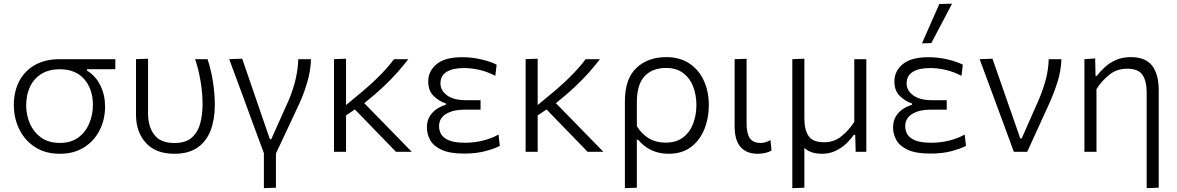

<svg xmlns="http://www.w3.org/2000/svg" viewBox="-20 -812 6298 1027"><path d="M300.5 10.5Q221.5 10.5 166.5 -25.8Q111.5 -62 82.8 -121.2Q54 -180.5 54 -249.5Q54 -323.5 83.5 -379Q113 -434.5 168 -465Q223 -495.5 299.5 -495.5H597V-442H445.5V-434.5Q492.5 -405 517.2 -354.2Q542 -303.5 542 -242.5Q542 -172 512.5 -114.5Q483 -57 428.8 -23.2Q374.5 10.5 300.5 10.5ZM300 -47.5Q359.5 -47.5 398.8 -76.5Q438 -105.5 457.5 -152Q477 -198.5 477 -250.5Q477 -334.5 431 -388Q385 -441.5 300 -441.5Q241.5 -441.5 201.2 -416.5Q161 -391.5 140.5 -347.8Q120 -304 120 -249Q120 -197 140 -151Q160 -105 200 -76.2Q240 -47.5 300 -47.5Z M913 10.5Q812.5 10.5 760 -48Q707.5 -106.5 707.5 -197.5V-495.5L772 -498V-204.5Q772 -135 805.2 -91Q838.5 -47 913.5 -47Q972.5 -47 1005.2 -75.5Q1038 -104 1050.8 -151.2Q1063.5 -198.5 1063.5 -254Q1063.5 -315 1052.5 -379.5Q1041.5 -444 1023.5 -495.5H1090Q1108 -443 1118.5 -378.2Q1129 -313.5 1129 -251Q1129 -174 1106.8 -115Q1084.5 -56 1036.8 -22.8Q989 10.5 913 10.5Z M1391.5 194.5V7Q1373.5 -41.5 1355.2 -91Q1337 -140.5 1319.5 -187.5L1287.5 -275.5Q1267.5 -329.5 1246.8 -385.5Q1226 -441.5 1206 -495.5L1275.5 -498Q1299 -429.5 1327 -348.2Q1355 -267 1380 -194L1423.5 -67.5H1431Q1479.5 -174 1525 -277.5Q1572.5 -391 1575.5 -495.5H1643.5Q1642 -436 1624 -373.8Q1606 -311.5 1580 -255.5Q1549.5 -189.5 1518.2 -123.5Q1487 -57.5 1456 9V192Z M1766.5 0V-495.5L1831 -498V-250L1881.5 -292Q1952 -349 2003.2 -399.8Q2054.5 -450.5 2087.5 -495.5H2164Q2138 -461.5 2106.5 -425.8Q2075 -390 2032 -349.2Q1989 -308.5 1928.5 -260L2020.5 -166Q2057.5 -128 2099.5 -85Q2141.5 -42 2182.5 0H2098Q2065 -34.5 2033.2 -67Q2001.5 -99.5 1969 -133L1878.5 -226.5L1831 -195V0Z M2463 9.5Q2386 9.5 2342.5 -10.5Q2299 -30.5 2281.2 -62.5Q2263.5 -94.5 2263.5 -130Q2263.5 -167.5 2280.2 -192.5Q2297 -217.5 2320.5 -231.8Q2344 -246 2365 -251.5V-258.5Q2331 -269 2300.8 -297.5Q2270.5 -326 2270.5 -377Q2270.5 -431 2315 -468.5Q2359.5 -506 2453 -506Q2505 -506 2555.8 -494Q2606.5 -482 2636.5 -466L2629.5 -406.5Q2586 -429 2543.2 -438.5Q2500.5 -448 2463 -448Q2401.5 -448 2368.8 -427.5Q2336 -407 2336 -365.5Q2336 -328 2371.2 -302Q2406.5 -276 2474 -276H2550.5V-225.5H2462Q2405 -225.5 2366.8 -203Q2328.5 -180.5 2328.5 -136.5Q2328.5 -112.5 2340.8 -92.5Q2353 -72.5 2383.5 -60.5Q2414 -48.5 2469 -48.5Q2520 -48.5 2567.2 -61Q2614.5 -73.5 2646.5 -92.5L2653.5 -32Q2628.5 -18 2578.5 -4.2Q2528.5 9.5 2463 9.5Z M2791.5 0V-495.5L2856 -498V-250L2906.5 -292Q2977 -349 3028.2 -399.8Q3079.5 -450.5 3112.5 -495.5H3189Q3163 -461.5 3131.5 -425.8Q3100 -390 3057 -349.2Q3014 -308.5 2953.5 -260L3045.5 -166Q3082.5 -128 3124.5 -85Q3166.5 -42 3207.5 0H3123Q3090 -34.5 3058.2 -67Q3026.5 -99.5 2994 -133L2903.5 -226.5L2856 -195V0Z M3322.5 194.5V-269.5Q3322.5 -390.5 3384 -448.5Q3445.5 -506.5 3544 -506.5Q3616 -506.5 3666.8 -473Q3717.5 -439.5 3744.5 -381.2Q3771.5 -323 3771.5 -249.5Q3771.5 -180 3747.5 -120.8Q3723.5 -61.5 3675.8 -25.5Q3628 10.5 3556 10.5Q3505 10.5 3463.8 -9.2Q3422.5 -29 3393.5 -64.5H3386.5V192ZM3539.5 -49Q3598 -49 3634.5 -77.5Q3671 -106 3688 -151.8Q3705 -197.5 3705 -250Q3705 -305 3687.2 -350Q3669.5 -395 3633.5 -421.8Q3597.5 -448.5 3543.5 -448.5Q3469 -448.5 3427.8 -404.2Q3386.5 -360 3386.5 -265V-137Q3412 -95.5 3450.5 -72.2Q3489 -49 3539.5 -49Z M4032 10.5Q3973 10.5 3941.2 -25.8Q3909.5 -62 3909.5 -136.5V-495.5L3973.5 -497.5V-150.5Q3973.5 -99.5 3990.2 -73.5Q4007 -47.5 4048.5 -47.5Q4062 -47.5 4074.5 -51Q4087 -54.5 4101 -63L4107 -6.5Q4076 10.5 4032 10.5Z M4218 194.5V-495.5L4282.5 -498V-180.5Q4282.5 -116.5 4305.5 -83.8Q4328.5 -51 4389 -51Q4441 -51 4480.8 -83Q4520.5 -115 4549.5 -160V-495.5H4614V0H4557Q4556.5 -22.5 4555.8 -45.2Q4555 -68 4554.5 -90.5H4546.5Q4532 -68.5 4508 -45.2Q4484 -22 4451 -5.8Q4418 10.5 4377 10.5Q4315.5 10.5 4282.5 -21V192Z M4956.5 9.5Q4879.5 9.5 4836 -10.5Q4792.5 -30.5 4774.8 -62.5Q4757 -94.5 4757 -130Q4757 -167.5 4773.8 -192.5Q4790.5 -217.5 4814 -231.8Q4837.5 -246 4858.5 -251.5V-258.5Q4824.5 -269 4794.2 -297.5Q4764 -326 4764 -377Q4764 -431 4808.5 -468.5Q4853 -506 4946.5 -506Q4998.5 -506 5049.2 -494Q5100 -482 5130 -466L5123 -406.5Q5079.5 -429 5036.8 -438.5Q4994 -448 4956.5 -448Q4895 -448 4862.2 -427.5Q4829.5 -407 4829.5 -365.5Q4829.5 -328 4864.8 -302Q4900 -276 4967.5 -276H5044V-225.5H4955.5Q4898.5 -225.5 4860.2 -203Q4822 -180.5 4822 -136.5Q4822 -112.5 4834.2 -92.5Q4846.5 -72.5 4877 -60.5Q4907.5 -48.5 4962.5 -48.5Q5013.5 -48.5 5060.8 -61Q5108 -73.5 5140 -92.5L5147 -32Q5122 -18 5072 -4.2Q5022 9.5 4956.5 9.5ZM4911.5 -580Q4935 -633 4958.2 -685.8Q4981.5 -738.5 5004.5 -790.5L5072.5 -792.5Q5044.5 -739 5017 -686.5Q4989.5 -634 4961.5 -581.5Z M5403 0Q5386 -47 5368.2 -94.8Q5350.5 -142.5 5334 -187.5L5301.5 -275.5Q5281.5 -329.5 5260.8 -385.5Q5240 -441.5 5220 -495.5L5288.5 -498Q5305 -451 5324.8 -394.5Q5344.5 -338 5365 -279Q5385.5 -220 5404.5 -166L5437.5 -71.5H5445L5537.5 -281Q5561.5 -338.5 5574.8 -390.2Q5588 -442 5589.5 -495.5H5657.5Q5655.5 -434.5 5636.8 -374.5Q5618 -314.5 5592.5 -258.5Q5563 -194 5533.5 -129Q5504 -64 5474.5 0Z M6113.5 194.5V-315Q6113.5 -379 6090.8 -411.8Q6068 -444.5 6009.5 -444.5Q5954 -444.5 5914 -412.5Q5874 -380.5 5845 -335.5V0H5780.5V-495.5L5838 -499.5L5840 -406.5H5848Q5863.5 -428.5 5888.5 -451.8Q5913.5 -475 5948.5 -490.8Q5983.5 -506.5 6028.5 -506.5Q6107 -506.5 6142.5 -460.8Q6178 -415 6178 -329V192Z"/></svg>

Font: Commissioner Light
Style: Regular
Weight: 300
Designer: Kostas Bartsokas
Foundry: Kostas Bartsokas
Version: Version 1.000; ttfautohint (v1.8.3)